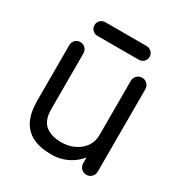

<svg xmlns="http://www.w3.org/2000/svg" viewBox="-161 -794 880 926"><g transform="rotate(30 279.5 -331.5)"><path d="M253 10Q190 10 148 -11Q106 -32 85.5 -74.5Q65 -117 65 -182V-489Q65 -506 76 -518Q87 -530 104 -530Q122 -530 133 -518Q144 -506 144 -489V-181Q144 -117 177 -91Q210 -65 265 -65Q303 -65 335.5 -80Q368 -95 388 -122.5Q408 -150 408 -188V-489Q408 -506 419.5 -518Q431 -530 449 -530Q466 -530 477.5 -518Q489 -506 489 -489V-31Q489 -14 477.5 -2Q466 10 449 10Q431 10 419.5 -2Q408 -14 408 -31V-103L425 -86Q393 -37 348.5 -13.5Q304 10 253 10ZM160 -597Q144 -597 133 -608Q122 -619 122 -635Q122 -651 133 -662Q144 -673 160 -673H390Q406 -673 417.5 -662Q429 -651 429 -635Q429 -619 417.5 -608Q406 -597 390 -597Z"/></g></svg>

Font: National Park
Style: Regular
Weight: 400
Designer: Andrea Herstowski, Ben Hoepner
Version: Version 1.009